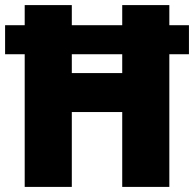

<svg xmlns="http://www.w3.org/2000/svg" viewBox="-22 -734 762 754"><path d="M75 0H260V-294H458V0H643V-521H720V-635H643V-714H458V-635H260V-714H75V-635H-2V-521H75ZM260 -447V-521H458V-447Z"/></svg>

Font: Noto Sans Thai Looped SemiCondensed Black
Style: Regular
Weight: 900
Width: 4
Designer: Sasikarn Vongin, Ben Mitchell
Foundry: The Fontpad Ltd
Version: Version 1.001